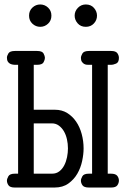

<svg xmlns="http://www.w3.org/2000/svg" viewBox="-20 -839 565 859"><path d="M110 -769Q110 -791 125 -805Q140 -819 160 -819Q180 -819 195 -805Q210 -791 210 -769Q210 -747 195 -733Q180 -719 160 -719Q140 -719 125 -733Q110 -747 110 -769ZM314 -769Q314 -789 328.5 -804Q343 -819 364 -819Q387 -819 400.5 -803.5Q414 -788 414 -769Q414 -749 400 -734Q386 -719 364 -719Q341 -719 327.5 -734.5Q314 -750 314 -769ZM11 -31Q11 -39 17.5 -50.5Q24 -62 47 -62H61V-549H46Q43 -549 37 -550Q31 -551 25 -554Q19 -557 15 -563.5Q11 -570 11 -581Q11 -589 17.5 -600Q24 -611 47 -611H146Q169 -611 175 -599.5Q181 -588 181 -580Q181 -572 175 -560.5Q169 -549 145 -549H131V-348H226Q257 -348 280.5 -333.5Q304 -319 320.5 -295Q337 -271 345.5 -239.5Q354 -208 354 -175Q354 -149 347.5 -118.5Q341 -88 326 -62Q311 -36 286 -18Q261 0 224 0H46Q25 0 18 -10Q11 -20 11 -31ZM213 -62Q232 -62 245.5 -72.5Q259 -83 267.5 -99.5Q276 -116 280 -136Q284 -156 284 -175Q284 -196 279.5 -216Q275 -236 266 -251.5Q257 -267 243.5 -277Q230 -287 212 -287H131V-62ZM342 -31Q342 -39 348.5 -50.5Q355 -62 378 -62H392V-549H376Q373 -549 367.5 -549.5Q362 -550 356.5 -553Q351 -556 346.5 -562.5Q342 -569 342 -580Q342 -588 348.5 -599.5Q355 -611 378 -611H477Q498 -611 505 -601Q512 -591 512 -580Q512 -560 499.5 -554.5Q487 -549 476 -549H462V-62H476Q497 -62 504.5 -52.5Q512 -43 512 -31Q512 -20 505 -10Q498 0 477 0H378Q356 0 349 -10Q342 -20 342 -31Z"/></svg>

Font: CMU Typewriter Custom
Style: Regular
Weight: 500
Monospace: yes
Version: Version 0.7.0